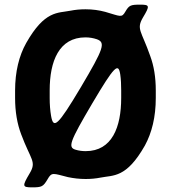

<svg xmlns="http://www.w3.org/2000/svg" viewBox="-20 -761 728 827"><path d="M596 -686C626 -736 625 -741 584 -741C542 -741 536 -738 520 -711C504 -683 499 -691 433 -710C407 -717 379 -721 348 -721C326 -721 304 -719 284 -715C229 -704 173 -717 93 -576C62 -521 45 -452 45 -371V-339C45 -280 54 -228 71 -183C113 -70 139 -66 107 -13C75 41 76 46 118 46C160 46 166 43 185 11C203 -21 209 -14 273 2C297 7 322 10 349 10C371 10 393 8 413 4C468 -7 524 7 604 -134C634 -189 651 -257 651 -339V-371C651 -428 643 -477 627 -520C589 -629 566 -635 596 -686ZM348 -600C366 -600 382 -597 397 -592C436 -578 427 -552 328 -385C228 -217 210 -204 200 -262C196 -285 194 -311 194 -339V-372C194 -497 234 -600 348 -600ZM349 -110C334 -110 319 -112 306 -116C271 -126 280 -150 377 -315C474 -479 490 -492 498 -440C501 -419 502 -396 502 -372V-339C502 -214 463 -110 349 -110Z"/></svg>

Font: Asimov Print
Style: A
Weight: 500
Designer: Google
Version: Version 2.000980: 2014